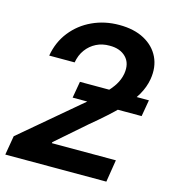

<svg xmlns="http://www.w3.org/2000/svg" viewBox="-110 -826 814 915"><g transform="rotate(15 297.5 -368.5)"><path d="M0.5 0 16.6 -94.7 309.6 -342.8Q352.1 -379.4 381.1 -408Q410.2 -436.5 426.8 -462.9Q443.4 -489.3 448.7 -519.5Q457 -571.3 428 -600.8Q398.9 -630.4 347.2 -629.9Q311 -630.4 281.5 -615.5Q252 -600.6 232.2 -573.7Q212.4 -546.9 206.1 -509.8H80.6Q92.3 -578.6 132.8 -629.9Q173.3 -681.2 233.9 -709.2Q294.4 -737.3 366.2 -737.3Q439.5 -737.3 490 -710Q540.5 -682.6 563.5 -635Q586.4 -587.4 576.2 -526.4Q569.3 -485.4 546.6 -446Q523.9 -406.7 476.8 -358.6Q429.7 -310.5 347.7 -242.7L201.7 -115.2L200.7 -109.9H516.6L499 0ZM240.2 -345.2 254.4 -426.8H594.7L580.6 -345.2Z"/></g></svg>

Font: Inter Tight SemiBold
Style: Italic
Weight: 600
Italic angle: -9.39999°
Designer: Rasmus Andersson
Foundry: rsms
Version: Version 3.004